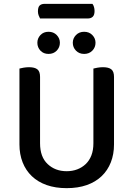

<svg xmlns="http://www.w3.org/2000/svg" viewBox="-20 -963 693 997"><path d="M188 -867Q184 -874 180.5 -883.5Q177 -893 177 -904Q177 -926 186 -934.5Q195 -943 212 -943H460Q465 -937 468 -927Q471 -917 471 -906Q471 -885 461.5 -876Q452 -867 435 -867ZM572 -213Q572 -162 555.5 -120Q539 -78 507.5 -48Q476 -18 430.5 -2Q385 14 326 14Q268 14 222.5 -2Q177 -18 145.5 -48Q114 -78 97.5 -120Q81 -162 81 -213V-607Q88 -609 102 -611.5Q116 -614 131 -614Q160 -614 174 -603Q188 -592 188 -564V-219Q188 -148 227.5 -111Q267 -74 326 -74Q356 -74 381 -83.5Q406 -93 425 -111Q444 -129 454.5 -156Q465 -183 465 -219V-607Q472 -609 486 -611.5Q500 -614 515 -614Q544 -614 558 -603Q572 -592 572 -564ZM291 -741Q291 -717 274.5 -700Q258 -683 232 -683Q206 -683 190 -700Q174 -717 174 -741Q174 -764 190 -781Q206 -798 232 -798Q258 -798 274.5 -781Q291 -764 291 -741ZM476 -741Q476 -717 459.5 -700Q443 -683 417 -683Q391 -683 374.5 -700Q358 -717 358 -741Q358 -764 374.5 -781Q391 -798 417 -798Q443 -798 459.5 -781Q476 -764 476 -741Z"/></svg>

Font: Baloo 2 Medium
Style: Regular
Weight: 500
Designer: Sarang Kulkarni and Ek Type
Foundry: Ek Type
Version: Version 1.640;hotconv 1.0.111;makeotfexe 2.5.65597; ttfautoh